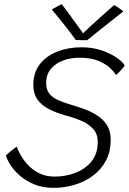

<svg xmlns="http://www.w3.org/2000/svg" viewBox="-20 -903 622 928"><path d="M239 5Q186 5 145.2 -12Q104.5 -29 75.8 -54.2Q47 -79.5 30.2 -106Q13.5 -132.5 8.5 -151.5Q12 -155 18.5 -160.8Q25 -166.5 32.8 -173Q40.5 -179.5 47.8 -185Q55 -190.5 61 -193.5Q65 -181.5 77.2 -158.2Q89.5 -135 111.5 -109.8Q133.5 -84.5 166.5 -67Q199.5 -49.5 244.5 -49.5Q297 -49.5 344.8 -67.8Q392.5 -86 422.5 -123.2Q452.5 -160.5 452.5 -216.5Q452.5 -254.5 431.2 -278.8Q410 -303 374.5 -318.5Q339 -334 295 -345.5Q250.5 -358 215.8 -376Q181 -394 161 -422Q141 -450 141 -491Q141 -553 173.2 -593.5Q205.5 -634 258.2 -654.2Q311 -674.5 374 -674.5Q430 -674.5 475 -658.2Q520 -642 548.2 -621.2Q576.5 -600.5 582.5 -586Q576 -576 562.5 -561.2Q549 -546.5 540.5 -540.5Q534 -552.5 514 -572.5Q494 -592.5 457.2 -608.2Q420.5 -624 363 -624Q320.5 -624 284 -610.2Q247.5 -596.5 225.2 -569.2Q203 -542 203 -501Q203 -468.5 219.5 -449.2Q236 -430 261 -419Q286 -408 311.5 -400.5Q350.5 -389 387 -375.8Q423.5 -362.5 452.2 -343.5Q481 -324.5 498 -296.5Q515 -268.5 515 -227Q515 -170 492 -126.8Q469 -83.5 429.8 -54.2Q390.5 -25 341 -10Q291.5 5 239 5ZM531.5 -878.5Q537 -875.5 543.5 -871.5Q550 -867.5 556.5 -863Q563 -858.5 568 -854.5Q573 -850.5 576 -848Q504 -791 461.8 -757.5Q419.5 -724 401 -708.5Q393.5 -708.5 383.5 -708.8Q373.5 -709 363.5 -709.2Q353.5 -709.5 346.5 -709.5Q321.5 -744 291.8 -781.8Q262 -819.5 230.5 -857.5Q237 -860.5 245.5 -865.5Q254 -870.5 262.8 -875.2Q271.5 -880 278.5 -883Q292.5 -865 309.5 -841.8Q326.5 -818.5 342.5 -796.2Q358.5 -774 370 -758Q381.5 -742 383.5 -738.5H377.5Q392 -753 419.8 -778.5Q447.5 -804 478.2 -831.2Q509 -858.5 531.5 -878.5Z"/></svg>

Font: Grandstander Thin ExtraLight
Style: Italic
Weight: 250
Italic angle: -15°
Version: Version 1.200